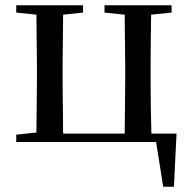

<svg xmlns="http://www.w3.org/2000/svg" viewBox="-20 -542 731 733"><path d="M42 0H576L603 171H644L654 -32H558C556 -88 555 -174 555 -230V-292C555 -346 556 -430 557 -486L635 -494V-522H379V-494L456 -486L458 -292V-230L456 -32H221L219 -230V-292L221 -486L297 -494V-522H42V-494L119 -486L121 -292V-230L119 -36L42 -28Z"/></svg>

Font: Noto Serif CJK SC Medium
Style: Regular
Weight: 500
Designer: Ryoko NISHIZUKA 西塚涼子 (kana & ideographs); Frank Grießhammer (Latin, Greek & Cyrillic); Wenlong ZHANG 张文龙 (bopomofo); San
Foundry: Adobe
Version: Version 2.001;hotconv 1.1.0;makeotfexe 2.6.0